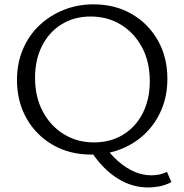

<svg xmlns="http://www.w3.org/2000/svg" viewBox="-20 -687 831 865"><path d="M390.5 9.4Q293.9 9.4 218.5 -33.9Q143 -77.2 99.8 -153.2Q56.5 -229.3 56.5 -325.8Q56.5 -402.2 83.2 -465Q109.8 -527.9 157.5 -572.9Q205.2 -617.9 267.5 -642.6Q329.9 -667.4 401.8 -667.4Q498.3 -667.4 573.2 -624.1Q648.2 -580.8 691.1 -505.3Q734.1 -429.7 734.1 -332.2Q734.1 -255.8 707.5 -193Q680.8 -130.1 633.7 -84.8Q586.5 -39.5 524.5 -15.1Q462.4 9.4 390.5 9.4ZM403 -45.4Q477.9 -45.4 534.8 -80.3Q591.6 -115.2 623.3 -177.5Q654.9 -239.8 654.9 -321.3Q654.9 -408.8 619.7 -474.2Q584.5 -539.5 524.4 -576.1Q464.2 -612.6 388.2 -612.6Q314.9 -612.6 258.3 -578Q201.7 -543.4 169.8 -481Q137.9 -418.7 137.9 -336.7Q137.9 -249.7 173.1 -184.1Q208.3 -118.5 268.4 -81.9Q328.5 -45.4 403 -45.4ZM451.8 -27.7Q481.5 12.8 515.5 42Q549.5 71.3 586.3 87Q623.1 102.8 662.9 102.8Q675.7 102.8 694 99.9Q712.4 96.9 732.2 87.3L752.4 133.3Q721.7 149.3 693.8 153.4Q665.9 157.6 647.9 157.6Q574.6 157.6 510.1 117.2Q445.5 76.8 393.5 0Z"/></svg>

Font: Ysabeau
Style: Bold
Weight: 700
Designer: Christian Thalmann (Catharsis Fonts)
Version: Version 2.000;gftools[0.9.27.dev2+g8671c4b]